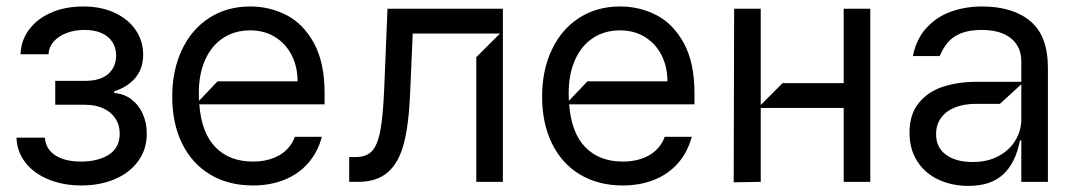

<svg xmlns="http://www.w3.org/2000/svg" viewBox="-20 -573 3397 605"><path d="M121.4 -139.2Q124.3 -102.6 154.7 -83.3Q185 -63.9 235.1 -63.9Q289.1 -63.9 323.2 -85.8Q357.2 -107.6 357.2 -152Q357.2 -179 343.8 -199.6Q330.3 -220.2 305.6 -231.5Q280.9 -242.9 247.9 -242.9H154.1V-318.2H247.9Q296.2 -318.2 321 -340Q345.9 -361.9 345.9 -397.7Q345.9 -422.2 334.2 -440.5Q322.4 -458.8 300.1 -468.8Q277.7 -478.7 246.4 -478.7Q214.8 -478.7 189.5 -468.9Q164.1 -459.2 149 -441.8Q133.9 -424.4 132.8 -402H44.7Q46.2 -445.7 71.7 -479.9Q97.3 -514.2 141.7 -533.4Q186.1 -552.6 242.2 -552.6Q298.7 -552.6 341.4 -532.7Q384.2 -512.8 407.7 -478.2Q431.1 -443.5 431.1 -400.6Q431.1 -356.5 406.2 -327.4Q381.4 -298.3 340.2 -285.5V-279.8Q370.4 -277.7 393.6 -260.3Q416.9 -242.9 429.7 -214.5Q442.5 -186.1 442.5 -152Q442.5 -103 416 -66.1Q389.6 -29.1 342.7 -8.9Q295.8 11.4 236.5 11.4Q179 11.4 132.8 -7.6Q86.6 -26.6 60 -60.9Q33.4 -95.2 32 -139.2Z M1002.8 -244.3H608Q615.1 -153.4 659.3 -108.7Q703.5 -63.9 777 -63.9Q826.3 -63.9 861 -84.3Q895.6 -104.8 909.1 -142H994.3Q981.2 -93.4 951 -58.9Q920.8 -24.5 876.4 -6.6Q832 11.4 777 11.4Q699.2 11.4 641.7 -23.4Q584.2 -58.2 553.4 -121.6Q522.7 -185 522.7 -268.5Q522.7 -351.6 553.3 -416.2Q583.8 -480.8 639.6 -516.7Q695.3 -552.6 768.5 -552.6Q829.9 -552.6 882.8 -525.4Q935.7 -498.2 969.3 -437Q1002.8 -375.7 1002.8 -279.8ZM665.5 -316.8H917.6Q917.6 -362.9 899 -399.3Q880.3 -435.7 846.6 -456.5Q812.9 -477.3 768.5 -477.3Q718.4 -477.3 681.8 -452.4Q645.2 -427.6 625.9 -383Q606.5 -338.4 606.5 -280.9Q606.5 -263.5 607.2 -255.3Z M1080.3 0V-78.1H1100.1Q1133.9 -78.1 1151.8 -96.6Q1169.7 -115.1 1178.6 -162.6Q1187.5 -210.2 1191.1 -304L1201 -545.5H1564.6V0H1480.8V-392.8L1555.4 -467.3H1280.5L1272 -272.7Q1267.8 -178.3 1252.1 -119.3Q1236.5 -60.4 1202.1 -30.2Q1167.6 0 1108.7 0Z M2168.3 -244.3H1773.4Q1780.5 -153.4 1824.8 -108.7Q1869 -63.9 1942.5 -63.9Q1991.8 -63.9 2026.5 -84.3Q2061.1 -104.8 2074.6 -142H2159.8Q2146.7 -93.4 2116.5 -58.9Q2086.3 -24.5 2041.9 -6.6Q1997.5 11.4 1942.5 11.4Q1864.7 11.4 1807.2 -23.4Q1749.6 -58.2 1718.9 -121.6Q1688.2 -185 1688.2 -268.5Q1688.2 -351.6 1718.8 -416.2Q1749.3 -480.8 1805 -516.7Q1860.8 -552.6 1933.9 -552.6Q1995.4 -552.6 2048.3 -525.4Q2101.2 -498.2 2134.8 -437Q2168.3 -375.7 2168.3 -279.8ZM1831 -316.8H2083.1Q2083.1 -362.9 2064.5 -399.3Q2045.8 -435.7 2012.1 -456.5Q1978.3 -477.3 1933.9 -477.3Q1883.9 -477.3 1847.3 -452.4Q1810.7 -427.6 1791.4 -383Q1772 -338.4 1772 -280.9Q1772 -263.5 1772.7 -255.3Z M2377.1 0 2291.9 1.4 2293.3 -545.5H2377.1V-242.2L2446 -311.1H2638.5V-545.5H2722.3V0H2638.5V-233H2377.1Z M2845.9 -154.8Q2845.9 -213.8 2875.9 -249.6Q2905.9 -285.5 2953.5 -300.4Q3001.1 -315.3 3057.5 -315.3H3198.2V-380.7Q3198.2 -409.4 3184.1 -431.6Q3170.1 -453.8 3142.2 -466.3Q3114.3 -478.7 3073.9 -478.7Q3033.4 -478.7 3007.1 -467.7Q2980.8 -456.7 2966.1 -438.7Q2951.3 -420.8 2941.1 -396.3H2856.5Q2867.5 -451.3 2900.4 -486.3Q2933.2 -521.3 2978.3 -536.9Q3023.4 -552.6 3073.9 -552.6Q3171.2 -552.6 3226.6 -506.4Q3282 -460.2 3282 -359.4V0H3198.2V-130.7H3193.9Q3180.4 -59.7 3141 -23.4Q3101.6 12.8 3032 12.8Q2979.4 12.8 2937 -7.1Q2894.5 -27 2870.2 -65Q2845.9 -103 2845.9 -154.8ZM3198.2 -197.4V-307.5L3130.7 -245.7H3053.3Q3019.2 -245.7 2990.9 -235.1Q2962.7 -224.4 2946.2 -202.9Q2929.7 -181.5 2929.7 -150.6Q2929.3 -108.3 2960.9 -85.4Q2992.5 -62.5 3044.7 -62.5Q3092.3 -62.5 3127.1 -81.5Q3161.9 -100.5 3180 -131.4Q3198.2 -162.3 3198.2 -197.4Z"/></svg>

Font: Riot Sans
Style: Regular
Weight: 400
Designer: Rasmus Andersson
Foundry: rsms
Version: Version 4.001